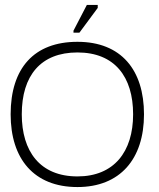

<svg xmlns="http://www.w3.org/2000/svg" viewBox="-20 -742 641 776"><path d="M293 14C465 14 562 -99 562 -280C562 -459 470 -573 293 -573C118 -573 23 -467 23 -280C23 -100 117 14 293 14ZM293 -29C141 -29 68 -131 68 -280C68 -437 145 -530 293 -530C444 -530 518 -431 518 -280C518 -129 441 -29 293 -29ZM375 -710V-722H331L277 -618V-610H301Z"/></svg>

Font: OSH Darker Grotesque
Style: Regular
Weight: 400
Designer: Gabriel Lam
Foundry: TypeRant
Version: Version 1.000;Glyphs 3.1.1 (3148)